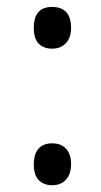

<svg xmlns="http://www.w3.org/2000/svg" viewBox="-20 -532 298 565"><path d="M79.4 -449.9Q79.4 -511.6 133 -511.6Q189.1 -511.6 189.1 -449.9Q189.1 -421.1 173.9 -405Q158.7 -388.8 133.5 -388.8Q108.2 -388.8 93.8 -403.7Q79.4 -418.6 79.4 -449.9ZM173.9 -3Q158.7 13.1 133.7 13.1Q108.7 13.1 94 -2Q79.4 -17.2 79.4 -47.8Q79.4 -78.4 93.3 -94.3Q107.2 -110.2 133.5 -110.2Q159.8 -110.2 174.4 -94.3Q189.1 -78.4 189.1 -48.8Q189.1 -19.2 173.9 -3Z"/></svg>

Font: Khula
Style: Regular
Weight: 400
Designer: Erin McLaughlin, Steve Matteson
Version: Version 1.000;PS 1.0;hotconv 1.0.72;makeotf.lib2.5.5900; ttf